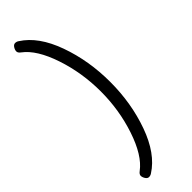

<svg xmlns="http://www.w3.org/2000/svg" viewBox="-262 -631 774 774"><g transform="rotate(-45 125.5 -244.0)"><path d="M61 133Q54 138 45.5 138Q37 138 31 128.5Q25 119 25 110.5Q25 102 36 94Q87 56 119.5 -41Q152 -138 152 -244Q152 -350 119.5 -447Q87 -544 36 -582Q25 -590 25 -598.5Q25 -607 31 -616.5Q37 -626 45.5 -626Q54 -626 61 -621Q130 -577 168 -471Q206 -365 206 -244Q206 -123 168 -17Q130 89 61 133Z"/></g></svg>

Font: Flamenco
Style: Regular
Weight: 400
Designer: Luciano Vergara
Foundry: Luciano Vergara
Version: Version 1.002